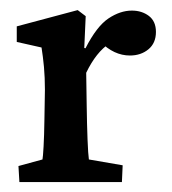

<svg xmlns="http://www.w3.org/2000/svg" viewBox="-20 -366 346 386"><path d="M19 0 17.1 -32.2 65.4 -45.4Q66.4 -50.3 67.6 -71.3Q68.8 -92.3 69.3 -125.5L70.3 -185.5Q70.3 -210 68.4 -231.2Q66.4 -252.4 63.5 -270.5L13.7 -281.7V-313L136.2 -345.7L152.3 -333.5L149.4 -269.5L151.9 -269Q174.3 -313 198 -328.9Q221.7 -344.7 245.1 -344.7Q265.1 -344.7 279.3 -334Q293.5 -323.2 293.5 -301.8Q293.5 -279.3 278.3 -266.8Q263.2 -254.4 241.2 -254.4Q209 -254.4 181.6 -282.2L200.2 -278.8Q173.3 -261.2 153.3 -219.7L154.3 -153.3Q154.8 -115.7 156 -85.4Q157.2 -55.2 158.7 -45.4L226.6 -33.7L225.1 0Z"/></svg>

Font: Lateef Medium
Style: Regular
Weight: 500
Designer: SIL International
Foundry: SIL International
Version: Version 4.200